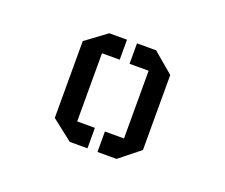

<svg xmlns="http://www.w3.org/2000/svg" viewBox="-56 -656 466 397"><g transform="rotate(20 177.0 -457.5)"><path d="M80 -543 126 -577H165V-533H126V-383H165V-338H126L80 -374ZM274 -539 229 -577H187V-532H229V-383H187V-338H229L274 -374Z"/></g></svg>

Font: Wallpoet
Style: Regular
Weight: 400
Designer: Lars Berggren
Foundry: Lars Berggren
Version: Version 1.000